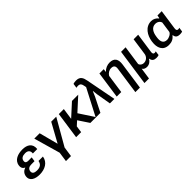

<svg xmlns="http://www.w3.org/2000/svg" viewBox="237 -2096 3624 3624"><g transform="rotate(-45 2049.0 -284.5)"><path d="M250.5 14.6C388.7 14.6 512.2 -48.8 532.2 -184.6H414.1C400.4 -105.5 350.1 -76.7 266.6 -76.7C201.2 -76.7 158.7 -101.6 166.5 -157.7C174.8 -216.3 219.7 -234.9 274.4 -234.9H358.4L371.1 -323.7L287.1 -322.8C243.7 -322.3 208 -333 215.3 -384.8C223.1 -440.9 269.5 -466.8 337.9 -466.8C412.1 -466.8 446.8 -428.2 439 -359.9H556.6C572.3 -498 477.5 -554.2 351.6 -554.2C234.9 -554.2 109.9 -512.7 92.3 -388.7C83.5 -327.6 107.4 -292.5 150.4 -272.9C94.7 -254.9 50.8 -214.4 41.5 -149.4C24.4 -29.3 134.8 14.6 250.5 14.6Z M913.1 183.6 941.9 -15.6 1242.2 -539.1H1108.4L898.9 -158.7L799.3 -539.1H656.2L806.6 -12.2L778.8 183.6Z M1829.1 -539.1H1662.1L1412.1 -311L1444.8 -539.1H1311L1233.9 0H1367.7L1386.7 -134.8L1472.7 -212.9L1613.8 0H1768.6L1570.3 -302.7Z M1757.3 0H1882.3L2026.9 -287.6C2042 -319.8 2057.1 -356.4 2070.3 -389.6H2075.7C2079.1 -357.4 2082 -320.8 2086.4 -289.1L2135.7 0H2255.4L2139.2 -603.5C2122.1 -695.3 2093.3 -757.8 1988.8 -757.8C1964.4 -757.8 1934.1 -755.4 1910.2 -746.1L1897.5 -654.3C1911.1 -658.7 1927.2 -661.1 1943.4 -661.1C2004.4 -661.1 2018.1 -626.5 2026.9 -579.1L2035.6 -535.2Z M2625.5 189.5H2747.1L2824.2 -350.6C2842.3 -475.6 2799.3 -550.3 2675.8 -550.3C2616.2 -550.3 2548.8 -525.4 2507.8 -475.6H2502.4L2509.8 -539.1H2394.5L2317.4 0H2438.5L2492.2 -377.4C2520.5 -423.3 2567.4 -455.1 2621.6 -455.1C2689.5 -455.1 2712.9 -422.4 2703.6 -354.5Z M2868.2 189.5H2989.3L3022.5 -39.6C3038.1 -7.8 3075.7 9.8 3118.7 9.8C3179.2 9.8 3226.6 -25.9 3251.5 -71.3H3257.3C3264.6 -10.3 3305.2 14.6 3361.8 15.1C3382.3 15.1 3410.2 13.7 3430.2 3.9L3442.4 -83.5C3431.2 -78.6 3419.4 -76.2 3409.2 -76.2C3372.6 -76.2 3366.7 -104 3371.6 -140.6L3429.2 -539.1H3307.6L3258.8 -197.3C3250 -134.3 3197.3 -84.5 3132.8 -84.5C3077.1 -84.5 3048.3 -114.7 3037.6 -147.5L3093.8 -539.1H2972.7Z M3705.1 9.8C3779.8 9.8 3833 -14.6 3879.9 -72.8H3885.7C3889.6 -8.8 3933.1 15.1 3989.7 15.1C4007.3 15.1 4042 13.2 4058.6 3.9L4071.3 -83.5C4060.1 -79.1 4049.3 -76.2 4038.6 -76.2C4000.5 -76.2 3995.1 -103 4000.5 -141.1L4057.6 -539.1H3943.8L3932.6 -478H3923.8C3895 -518.6 3841.3 -548.8 3783.2 -548.8C3628.4 -548.8 3543 -407.2 3523.4 -271.5L3521.5 -256.3C3502 -117.7 3547.9 9.8 3705.1 9.8ZM3747.6 -84C3651.4 -84 3630.9 -160.2 3643.6 -249L3647.9 -278.3C3660.6 -367.7 3704.1 -456.5 3800.3 -456.5C3860.8 -456.5 3901.4 -423.3 3914.1 -379.9L3882.8 -160.6C3867.7 -119.1 3798.3 -84 3747.6 -84Z"/></g></svg>

Font: Winston SemiBold
Style: Italic
Weight: 600
Italic angle: -8.13011°
Designer: Vernon Adams, Kim Jin-seong, David Berlow, Cristiano Sobral
Foundry: The Winston Project Authors
Version: Version 3.004